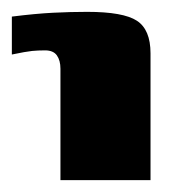

<svg xmlns="http://www.w3.org/2000/svg" viewBox="-28 -544 288 324"><path d="M74 -240V-428Q74 -442 68 -450.5Q62 -459 48 -459Q36 -459 26 -458Q16 -457 -8 -452V-516Q32 -521 61.5 -522.5Q91 -524 119 -524Q180 -524 203 -509Q226 -494 226 -454V-240Z"/></svg>

Font: Genos Thin Black
Style: Regular
Weight: 900
Version: Version 1.010